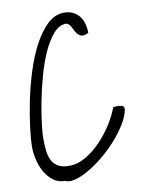

<svg xmlns="http://www.w3.org/2000/svg" viewBox="-91 -888 710 955"><g transform="rotate(-10 264.0 -410.0)"><path d="M27.3 -194.3Q27.3 -229.5 34.7 -290Q42 -350.6 56.2 -420.9Q70.3 -491.2 92.8 -563Q115.2 -634.8 145.5 -692.9Q175.8 -751 214.4 -788.1Q252.9 -825.2 299.8 -825.2Q326.2 -825.2 345.2 -815.4Q364.3 -805.7 377 -789.1Q389.6 -772.5 395.5 -751Q401.4 -729.5 401.4 -705.1Q375 -692.4 361.3 -699.2Q347.7 -706.1 339.4 -720.2Q331.1 -734.4 323.2 -750Q315.4 -765.6 300.8 -769.5Q265.6 -769.5 236.3 -735.8Q207 -702.1 183.6 -650.4Q160.2 -598.6 142.6 -535.2Q125 -471.7 113.3 -411.6Q101.6 -351.6 95.7 -302.7Q89.8 -253.9 89.8 -230.5Q89.8 -199.2 92.3 -170.4Q94.7 -141.6 105 -119.1Q115.2 -96.7 135.7 -83.5Q156.2 -70.3 193.4 -70.3Q237.3 -70.3 279.8 -95.7Q322.3 -121.1 357.9 -159.2Q393.6 -197.3 420.4 -240.7Q447.3 -284.2 459 -319.3Q460.9 -320.3 468.8 -320.8Q476.6 -321.3 478.5 -321.3Q491.2 -321.3 502.9 -318.4Q514.6 -315.4 514.6 -298.8Q507.8 -263.7 483.9 -225.1Q460 -186.5 427.2 -149.9Q394.5 -113.3 356 -81.5Q317.4 -49.8 280.3 -28.3Q243.2 -6.8 211.4 1.5Q179.7 9.8 160.2 0Q125 0 99.6 -20Q74.2 -40 58.1 -69.3Q42 -98.6 34.7 -132.3Q27.3 -166 27.3 -194.3Z"/></g></svg>

Font: Shadows Into Light Two
Style: Regular
Weight: 400
Designer: Kimberly Geswein
Foundry: Kimberly Geswein
Version: Version 1.003 2012